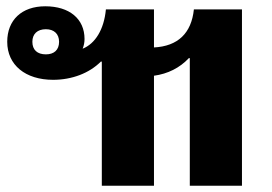

<svg xmlns="http://www.w3.org/2000/svg" viewBox="-20 -591 867 611"><path d="M304 0H470V-350C514 -356 552 -375 581 -406H584V0H750V-561H597C589 -485 546 -444 470 -440V-561H317C311 -497 283 -452 243 -436C247 -446 249 -456 249 -467C249 -531 201 -571 124 -571C49 -571 3 -527 3 -458C3 -384 61 -337 149 -337C209 -337 264 -358 301 -395H304ZM126 -418C99 -418 83 -432 83 -458C83 -483 99 -498 126 -498C152 -498 168 -483 168 -458C168 -432 152 -418 126 -418Z"/></svg>

Font: Noto Sans Thai Looped ExtraBold
Style: Regular
Weight: 800
Designer: Cadson Demak Team
Foundry: Cadson Demak Co., Ltd.
Version: Version 1.001